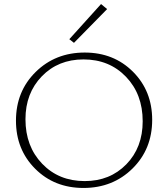

<svg xmlns="http://www.w3.org/2000/svg" viewBox="-20 -924 832 950"><path d="M346 -712 323 -730 480 -904 510 -879ZM393 6Q249 6 154 -89Q59 -184 59 -327Q59 -472 156.5 -568Q254 -664 399 -664Q543 -664 638 -569Q733 -474 733 -331Q733 -186 635.5 -90Q538 6 393 6ZM399 -28Q524 -28 605 -111Q686 -194 686 -324Q686 -458 603.5 -544Q521 -630 393 -630Q268 -630 187 -546.5Q106 -463 106 -334Q106 -200 188.5 -114Q271 -28 399 -28Z"/></svg>

Font: EauTestSC Light
Style: Regular
Weight: 300
Designer: Christian Thalmann (Catharsis Fonts)
Version: Version 0.001;PS 000.001;hotconv 1.0.88;makeotf.lib2.5.64775